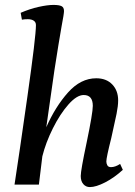

<svg xmlns="http://www.w3.org/2000/svg" viewBox="-20 -750 548 780"><path d="M308 -35Q308 -58 332 -171Q357 -291 357 -320Q357 -364 320 -364Q292 -364 258 -325.5Q224 -287 195 -229Q166 -171 152 -115L138 0H39Q57 -116 91.5 -359Q126 -602 126 -648Q126 -660 117 -666Q108 -672 93 -672Q78 -672 69 -670L64 -698Q101 -714 137 -722Q173 -730 197 -730Q220 -730 230 -725Q240 -720 240 -705Q240 -694 230 -642Q219 -580 201 -464L168 -233Q205 -317 256.5 -374.5Q308 -432 371 -432Q412 -432 436 -407Q460 -382 460 -342Q460 -320 453.5 -287.5Q447 -255 432 -189Q412 -110 412 -94Q412 -86 416 -78.5Q420 -71 431 -71Q448 -71 468 -84L479 -60Q444 -28 407 -9Q370 10 345 10Q329 10 318.5 -2Q308 -14 308 -35Z"/></svg>

Font: Unna Medium
Style: Italic
Weight: 500
Italic angle: -8.05°
Designer: Jorge de Buen Unna
Foundry: Omnibus-Type
Version: Version 2.008